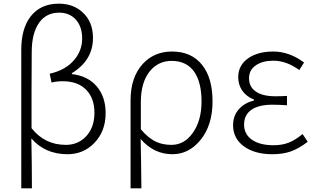

<svg xmlns="http://www.w3.org/2000/svg" viewBox="-20 -828 1720 1047"><path d="M96 199V-179V-557Q96 -671 146 -737Q200 -808 301 -808Q379 -808 430 -761Q487 -710 487 -621Q487 -499 372 -429V-424Q459 -414 507.5 -357Q556 -300 556 -211Q556 -111 493 -47Q434 13 348 13Q226 13 151 -73Q154 67 154 199ZM339 -38Q406 -38 450 -85Q495 -134 495 -213Q495 -291 452 -336Q407 -385 322 -385Q290 -385 261 -378L251 -426Q340 -446 387 -504Q428 -554 428 -618Q428 -685 391 -724Q356 -759 303 -759Q233 -759 194 -705Q153 -648 153 -543Q153 -509 152.5 -440Q152 -371 152 -336Q152 -233 152 -129Q224 -38 339 -38Z M692 199V-41V-281Q692 -407 759 -480Q821 -547 918 -547Q1025 -547 1083 -473Q1139 -402 1139 -275Q1139 -144 1072 -63Q1009 13 920 13Q819 13 747 -70Q750 69 751 199ZM915 -38Q985 -38 1031 -103Q1079 -170 1079 -275Q1079 -376 1041 -434Q999 -496 916 -496Q845 -496 799 -442Q748 -381 748 -271V-197V-123Q789 -74 833 -54Q869 -38 915 -38Z M1465 13Q1369 13 1310 -30Q1251 -73 1251 -145Q1251 -200 1286 -236Q1316 -268 1365 -280V-285Q1324 -301 1301 -334Q1279 -366 1279 -407Q1279 -474 1336 -512Q1388 -547 1470 -547Q1558 -547 1638 -487L1612 -446Q1542 -497 1471 -497Q1413 -497 1377 -473Q1338 -448 1338 -401Q1338 -356 1372 -331Q1409 -303 1482 -303Q1518 -303 1545 -305V-254Q1499 -257 1466 -257Q1390 -257 1350.5 -229Q1311 -201 1311 -148.5Q1311 -96 1354 -66Q1397 -36 1472 -36Q1518 -36 1554 -50Q1590 -64 1630 -97L1658 -55Q1610 -18 1566.5 -2.5Q1523 13 1465 13Z"/></svg>

Font: GenSekiGothic TW L
Style: Regular
Weight: 300
Version: Version 1.501;PS 1;hotconv 16.6.51;makeotf.lib2.5.65220